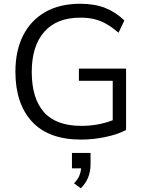

<svg xmlns="http://www.w3.org/2000/svg" viewBox="-20 -734 771 1022"><path d="M62 0ZM412 9Q238 9 150 -87Q62 -183 62 -352Q62 -464 103 -545Q144 -626 221 -670Q298 -714 407 -714Q484 -714 540.5 -691.5Q597 -669 642 -625L611 -560Q578 -588 548 -605.5Q518 -623 484.5 -631.5Q451 -640 407 -640Q282 -640 215.5 -564.5Q149 -489 149 -351Q149 -211 213.5 -137.5Q278 -64 414 -64Q502 -64 580 -94V-304H400V-369H651V-42Q608 -19 542.5 -5Q477 9 412 9ZM410 268 374 242Q394 221 402 202Q410 183 412 162H363V80H462V140Q462 177 449.5 209.5Q437 242 410 268Z"/></svg>

Font: Winston
Style: Regular
Weight: 400
Designer: Original fonts by Vernon Adams / Changes by Cristiano Sobral
Foundry: Original fonts by Vernon Adams / Changes by Cristiano Sobral
Version: Version 2.503;July 17, 2020;FontCreator 13.0.0.2655 64-bit